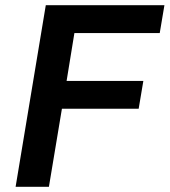

<svg xmlns="http://www.w3.org/2000/svg" viewBox="-20 -718 652 738"><path d="M40 0 156 -698H612L594 -591H266L236 -407H531L513 -300H218L168 0Z"/></svg>

Font: IBM Plex Mono SemiBold
Style: Italic
Weight: 600
Italic angle: -9°
Monospace: yes
Designer: Mike Abbink, Paul van der Laan, Pieter van Rosmalen
Foundry: Bold Monday
Version: Version 2.3